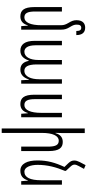

<svg xmlns="http://www.w3.org/2000/svg" viewBox="606 -1416 1043 2296"><g transform="rotate(90 1128.0 -268.5)"><path d="M335 -479C335 -520 326 -547 303 -584C283 -616 275 -637 275 -662C275 -700 285 -718 313 -718C340 -718 351 -700 351 -659H400C400 -728 370 -765 311 -765C263 -765 222 -738 222 -661C222 -627 233 -600 254 -566C273 -534 282 -510 282 -477V-239C282 -112 249 -38 189 -38C142 -38 118 -69 118 -166V-487H65V-159C65 -31 106 10 177 10C231 10 267 -20 283 -79H287L293 0H335Z M587 10C651 10 683 -32 704 -90H709C718 -37 746 10 814 10C886 10 915 -46 932 -93H935L940 0H981V-487H928V-213C928 -121 898 -38 827 -38C783 -38 751 -73 751 -187V-487H698V-207C698 -103 660 -38 599 -38C555 -38 522 -76 522 -173V-487H469V-161C469 -43 513 10 587 10Z M1383 -487H1330V-239C1330 -112 1297 -38 1237 -38C1190 -38 1166 -69 1166 -166V-487H1113V-159C1113 -31 1154 10 1225 10C1279 10 1315 -20 1331 -79H1335L1341 0H1383Z M1572 -760H1517V233H1570V-248C1570 -375 1603 -449 1663 -449C1711 -449 1734 -417 1734 -321V0H1787V-328C1787 -457 1746 -497 1678 -497C1624 -497 1589 -468 1573 -410H1569C1571 -438 1572 -467 1572 -495Z M2024 -534 1976 -586C1956 -607 1949 -621 1949 -638C1949 -652 1956 -671 1967 -690L2000 -751L1955 -770L1918 -699C1906 -675 1900 -656 1900 -635C1900 -609 1908 -590 1931 -565L1977 -517C1926 -408 1899 -315 1899 -195C1899 -73 1938 10 2021 10C2083 10 2119 -20 2137 -79H2141L2147 0H2189V-487H2136V-239C2136 -108 2103 -38 2033 -38C1979 -38 1952 -112 1952 -196C1952 -315 1980 -417 2024 -523Z"/></g></svg>

Font: Noto Sans Armenian ExtraCondensed Light
Style: Regular
Weight: 300
Width: 2
Designer: Monotype Design Team
Foundry: Monotype Imaging Inc.
Version: Version 2.008